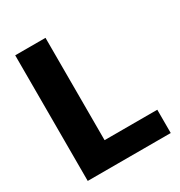

<svg xmlns="http://www.w3.org/2000/svg" viewBox="-169 -826 880 941"><g transform="rotate(-30 271.0 -355.5)"><path d="M523.9 -131.8V0H54.2V-710.9H225.6V-131.8Z"/></g></svg>

Font: Vazirmatn RD Black
Style: Regular
Weight: 900
Designer: Saber Rastikerdar
Foundry: Saber Rastikerdar
Version: Version 32.102